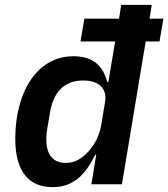

<svg xmlns="http://www.w3.org/2000/svg" viewBox="-20 -760 694 792"><path d="M357 0H483L581 -589H638L654 -683H597L606 -740H480L471 -683H328L312 -589H455L427 -422H422C405 -490 362 -528 283 -528C128 -528 43 -373 43 -188C43 -64 90 12 197 12C286 12 334 -43 373 -122H377ZM251 -88C194 -88 171 -128 171 -185C171 -201 173 -217 175 -229L186 -295C199 -376 242 -428 323 -428C390 -428 423 -394 413 -337L397 -241C389 -196 367 -161 348 -139C320 -106 289 -88 251 -88Z"/></svg>

Font: IBM Plex Mono SmBld
Style: Italic
Weight: 600
Italic angle: -9.5°
Monospace: yes
Designer: Mike Abbink, Paul van der Laan, Pieter van Rosmalen
Foundry: Bold Monday
Version: Version 2.004